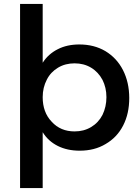

<svg xmlns="http://www.w3.org/2000/svg" viewBox="-20 -762 702 976"><path d="M274 -512C242 -496 216 -473 197 -443V-742H82V194H197V-90C216 -59 242 -36 274 -20C306 -4 343 4 385 4C435 4 479 -7 517 -30C555 -52 585 -83 606 -124C627 -165 637 -211 637 -264C637 -317 626 -365 605 -406C584 -447 554 -479 516 -502C477 -525 433 -536 383 -536C342 -536 305 -528 274 -512ZM275 -418C300 -433 328 -440 359 -440C390 -440 418 -433 443 -418C468 -403 487 -382 501 -356C514 -330 521 -301 521 -268C521 -235 514 -205 501 -178C487 -151 468 -131 443 -116C418 -101 390 -94 359 -94C312 -94 273 -110 243 -143C212 -175 197 -217 197 -268C197 -301 204 -330 218 -357C231 -383 250 -403 275 -418Z"/></svg>

Font: Argentum Sans
Style: Regular
Weight: 400
Designer: Julieta Ulanovsky
Foundry: Julieta Ulanovsky
Version: Version 5.001;March 29, 2019;FontCreator 11.5.0.2425 64-bit